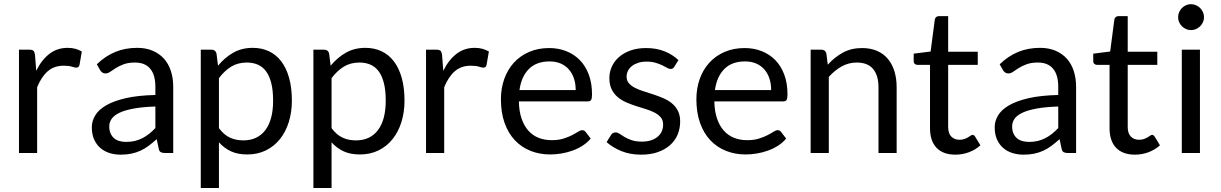

<svg xmlns="http://www.w3.org/2000/svg" viewBox="-20 -750 5985 941"><path d="M73 0V-506.5H124Q138.5 -506.5 144 -501Q149.5 -495.5 151.5 -482L157.5 -403Q183.5 -456 221.8 -485.8Q260 -515.5 311.5 -515.5Q332.5 -515.5 349.5 -510.8Q366.5 -506 381 -497.5L369.5 -431Q366 -418.5 354 -418.5Q347 -418.5 332.5 -423.2Q318 -428 292 -428Q245.5 -428 214.2 -401Q183 -374 162 -322.5V0Z M829 0H789.5Q776.5 0 768.5 -4Q760.5 -8 758 -21L748 -68Q728 -50 709 -35.8Q690 -21.5 669 -11.8Q648 -2 624.2 3Q600.5 8 571.5 8Q542 8 516.2 -0.2Q490.5 -8.5 471.5 -25Q452.5 -41.5 441.2 -66.8Q430 -92 430 -126.5Q430 -156.5 446.5 -184.2Q463 -212 499.8 -233.5Q536.5 -255 596 -268.8Q655.5 -282.5 741.5 -284.5V-324Q741.5 -383 716.2 -413.2Q691 -443.5 641.5 -443.5Q609 -443.5 586.8 -435.2Q564.5 -427 548.2 -416.8Q532 -406.5 520.2 -398.2Q508.5 -390 497 -390Q488 -390 481.2 -394.8Q474.5 -399.5 470.5 -406.5L454.5 -435Q496.5 -475.5 545 -495.5Q593.5 -515.5 652.5 -515.5Q695 -515.5 728 -501.5Q761 -487.5 783.5 -462.5Q806 -437.5 817.5 -402Q829 -366.5 829 -324ZM598 -54.5Q621.5 -54.5 641 -59.2Q660.5 -64 677.8 -72.8Q695 -81.5 710.8 -94Q726.5 -106.5 741.5 -122.5V-228Q680 -226 637 -218.2Q594 -210.5 567 -198Q540 -185.5 527.8 -168.5Q515.5 -151.5 515.5 -130.5Q515.5 -110.5 522 -96Q528.5 -81.5 539.5 -72.2Q550.5 -63 565.5 -58.8Q580.5 -54.5 598 -54.5Z M964 171.5V-506.5H1017Q1036 -506.5 1041 -488L1048.5 -428Q1081 -467.5 1122.8 -491.5Q1164.5 -515.5 1219 -515.5Q1262.5 -515.5 1298 -498.8Q1333.5 -482 1358.5 -449.2Q1383.5 -416.5 1397 -368Q1410.5 -319.5 1410.5 -256.5Q1410.5 -200.5 1395.5 -152.2Q1380.5 -104 1352.5 -68.8Q1324.5 -33.5 1283.8 -13.2Q1243 7 1192 7Q1145 7 1111.8 -8.5Q1078.5 -24 1053 -52.5V171.5ZM1189.5 -443.5Q1146 -443.5 1113.2 -423.5Q1080.5 -403.5 1053 -367V-122Q1077.5 -89 1106.8 -75.5Q1136 -62 1172 -62Q1242.5 -62 1280.5 -112.5Q1318.5 -163 1318.5 -256.5Q1318.5 -306 1309.8 -341.5Q1301 -377 1284.5 -399.8Q1268 -422.5 1244 -433Q1220 -443.5 1189.5 -443.5Z M1516 171.5V-506.5H1569Q1588 -506.5 1593 -488L1600.5 -428Q1633 -467.5 1674.8 -491.5Q1716.5 -515.5 1771 -515.5Q1814.5 -515.5 1850 -498.8Q1885.5 -482 1910.5 -449.2Q1935.5 -416.5 1949 -368Q1962.5 -319.5 1962.5 -256.5Q1962.5 -200.5 1947.5 -152.2Q1932.5 -104 1904.5 -68.8Q1876.5 -33.5 1835.8 -13.2Q1795 7 1744 7Q1697 7 1663.8 -8.5Q1630.5 -24 1605 -52.5V171.5ZM1741.5 -443.5Q1698 -443.5 1665.2 -423.5Q1632.5 -403.5 1605 -367V-122Q1629.5 -89 1658.8 -75.5Q1688 -62 1724 -62Q1794.5 -62 1832.5 -112.5Q1870.5 -163 1870.5 -256.5Q1870.5 -306 1861.8 -341.5Q1853 -377 1836.5 -399.8Q1820 -422.5 1796 -433Q1772 -443.5 1741.5 -443.5Z M2068 0V-506.5H2119Q2133.5 -506.5 2139 -501Q2144.5 -495.5 2146.5 -482L2152.5 -403Q2178.5 -456 2216.8 -485.8Q2255 -515.5 2306.5 -515.5Q2327.5 -515.5 2344.5 -510.8Q2361.5 -506 2376 -497.5L2364.5 -431Q2361 -418.5 2349 -418.5Q2342 -418.5 2327.5 -423.2Q2313 -428 2287 -428Q2240.5 -428 2209.2 -401Q2178 -374 2157 -322.5V0Z M2671.5 -514.5Q2717 -514.5 2755.5 -499.2Q2794 -484 2822 -455.2Q2850 -426.5 2865.8 -384.2Q2881.5 -342 2881.5 -288Q2881.5 -267 2877 -260Q2872.5 -253 2860 -253H2523Q2524 -205 2536 -169.5Q2548 -134 2569 -110.2Q2590 -86.5 2619 -74.8Q2648 -63 2684 -63Q2717.5 -63 2741.8 -70.8Q2766 -78.5 2783.5 -87.5Q2801 -96.5 2812.8 -104.2Q2824.5 -112 2833 -112Q2844 -112 2850 -103.5L2875 -71Q2858.5 -51 2835.5 -36.2Q2812.5 -21.5 2786.2 -12Q2760 -2.5 2732 2.2Q2704 7 2676.5 7Q2624 7 2579.8 -10.8Q2535.5 -28.5 2503.2 -62.8Q2471 -97 2453 -147.5Q2435 -198 2435 -263.5Q2435 -316.5 2451.2 -362.5Q2467.5 -408.5 2498 -442.2Q2528.5 -476 2572.5 -495.2Q2616.5 -514.5 2671.5 -514.5ZM2673.5 -449Q2609 -449 2572 -411.8Q2535 -374.5 2526 -308.5H2801.5Q2801.5 -339.5 2793 -365.2Q2784.5 -391 2768 -409.8Q2751.5 -428.5 2727.8 -438.8Q2704 -449 2673.5 -449Z M3285 -423Q3279 -412 3266.5 -412Q3259 -412 3249.5 -417.5Q3240 -423 3226.2 -429.8Q3212.5 -436.5 3193.5 -442.2Q3174.5 -448 3148.5 -448Q3126 -448 3108 -442.2Q3090 -436.5 3077.2 -426.5Q3064.5 -416.5 3057.8 -403.2Q3051 -390 3051 -374.5Q3051 -355 3062.2 -342Q3073.5 -329 3092 -319.5Q3110.5 -310 3134 -302.8Q3157.5 -295.5 3182.2 -287.2Q3207 -279 3230.5 -269Q3254 -259 3272.5 -244Q3291 -229 3302.2 -207.2Q3313.5 -185.5 3313.5 -155Q3313.5 -120 3301 -90.2Q3288.5 -60.5 3264 -38.8Q3239.5 -17 3204 -4.5Q3168.5 8 3122 8Q3069 8 3026 -9.2Q2983 -26.5 2953 -53.5L2974 -87.5Q2978 -94 2983.5 -97.5Q2989 -101 2998 -101Q3007 -101 3017 -94Q3027 -87 3041.2 -78.5Q3055.5 -70 3075.8 -63Q3096 -56 3126.5 -56Q3152.5 -56 3172 -62.8Q3191.5 -69.5 3204.5 -81Q3217.5 -92.5 3223.8 -107.5Q3230 -122.5 3230 -139.5Q3230 -160.5 3218.8 -174.2Q3207.5 -188 3189 -197.8Q3170.5 -207.5 3146.8 -214.8Q3123 -222 3098.2 -230Q3073.5 -238 3049.8 -248.2Q3026 -258.5 3007.5 -274Q2989 -289.5 2977.8 -312.2Q2966.5 -335 2966.5 -367.5Q2966.5 -396.5 2978.5 -423.2Q2990.5 -450 3013.5 -470.2Q3036.5 -490.5 3070 -502.5Q3103.5 -514.5 3146.5 -514.5Q3196.5 -514.5 3236.2 -498.8Q3276 -483 3305 -455.5Z M3629.5 -514.5Q3675 -514.5 3713.5 -499.2Q3752 -484 3780 -455.2Q3808 -426.5 3823.8 -384.2Q3839.5 -342 3839.5 -288Q3839.5 -267 3835 -260Q3830.5 -253 3818 -253H3481Q3482 -205 3494 -169.5Q3506 -134 3527 -110.2Q3548 -86.5 3577 -74.8Q3606 -63 3642 -63Q3675.5 -63 3699.8 -70.8Q3724 -78.5 3741.5 -87.5Q3759 -96.5 3770.8 -104.2Q3782.5 -112 3791 -112Q3802 -112 3808 -103.5L3833 -71Q3816.5 -51 3793.5 -36.2Q3770.5 -21.5 3744.2 -12Q3718 -2.5 3690 2.2Q3662 7 3634.5 7Q3582 7 3537.8 -10.8Q3493.5 -28.5 3461.2 -62.8Q3429 -97 3411 -147.5Q3393 -198 3393 -263.5Q3393 -316.5 3409.2 -362.5Q3425.5 -408.5 3456 -442.2Q3486.5 -476 3530.5 -495.2Q3574.5 -514.5 3629.5 -514.5ZM3631.5 -449Q3567 -449 3530 -411.8Q3493 -374.5 3484 -308.5H3759.5Q3759.5 -339.5 3751 -365.2Q3742.5 -391 3726 -409.8Q3709.5 -428.5 3685.8 -438.8Q3662 -449 3631.5 -449Z M3953 0V-506.5H4006Q4025 -506.5 4030 -488L4037 -433Q4070 -469.5 4110.8 -492Q4151.5 -514.5 4205 -514.5Q4246.5 -514.5 4278.2 -500.8Q4310 -487 4331.2 -461.8Q4352.5 -436.5 4363.5 -401Q4374.5 -365.5 4374.5 -322.5V0H4285.5V-322.5Q4285.5 -380 4259.2 -411.8Q4233 -443.5 4179 -443.5Q4139.5 -443.5 4105.2 -424.5Q4071 -405.5 4042 -373V0Z M4662.5 8Q4602.5 8 4570.2 -25.5Q4538 -59 4538 -122V-432H4477Q4469 -432 4463.5 -436.8Q4458 -441.5 4458 -451.5V-487L4541 -497.5L4561.5 -654Q4562.5 -661.5 4568 -666.2Q4573.5 -671 4582 -671H4627V-496.5H4772V-432H4627V-128Q4627 -96 4642.5 -80.5Q4658 -65 4682.5 -65Q4696.5 -65 4706.8 -68.8Q4717 -72.5 4724.5 -77Q4732 -81.5 4737.2 -85.2Q4742.5 -89 4746.5 -89Q4753.5 -89 4759 -80.5L4785 -38Q4762 -16.5 4729.5 -4.2Q4697 8 4662.5 8Z M5254 0H5214.5Q5201.5 0 5193.5 -4Q5185.5 -8 5183 -21L5173 -68Q5153 -50 5134 -35.8Q5115 -21.5 5094 -11.8Q5073 -2 5049.2 3Q5025.5 8 4996.5 8Q4967 8 4941.2 -0.2Q4915.5 -8.5 4896.5 -25Q4877.5 -41.5 4866.2 -66.8Q4855 -92 4855 -126.5Q4855 -156.5 4871.5 -184.2Q4888 -212 4924.8 -233.5Q4961.5 -255 5021 -268.8Q5080.5 -282.5 5166.5 -284.5V-324Q5166.5 -383 5141.2 -413.2Q5116 -443.5 5066.5 -443.5Q5034 -443.5 5011.8 -435.2Q4989.5 -427 4973.2 -416.8Q4957 -406.5 4945.2 -398.2Q4933.5 -390 4922 -390Q4913 -390 4906.2 -394.8Q4899.5 -399.5 4895.5 -406.5L4879.5 -435Q4921.5 -475.5 4970 -495.5Q5018.5 -515.5 5077.5 -515.5Q5120 -515.5 5153 -501.5Q5186 -487.5 5208.5 -462.5Q5231 -437.5 5242.5 -402Q5254 -366.5 5254 -324ZM5023 -54.5Q5046.5 -54.5 5066 -59.2Q5085.5 -64 5102.8 -72.8Q5120 -81.5 5135.8 -94Q5151.5 -106.5 5166.5 -122.5V-228Q5105 -226 5062 -218.2Q5019 -210.5 4992 -198Q4965 -185.5 4952.8 -168.5Q4940.5 -151.5 4940.5 -130.5Q4940.5 -110.5 4947 -96Q4953.5 -81.5 4964.5 -72.2Q4975.5 -63 4990.5 -58.8Q5005.5 -54.5 5023 -54.5Z M5542.5 8Q5482.5 8 5450.2 -25.5Q5418 -59 5418 -122V-432H5357Q5349 -432 5343.5 -436.8Q5338 -441.5 5338 -451.5V-487L5421 -497.5L5441.5 -654Q5442.5 -661.5 5448 -666.2Q5453.5 -671 5462 -671H5507V-496.5H5652V-432H5507V-128Q5507 -96 5522.5 -80.5Q5538 -65 5562.5 -65Q5576.5 -65 5586.8 -68.8Q5597 -72.5 5604.5 -77Q5612 -81.5 5617.2 -85.2Q5622.5 -89 5626.5 -89Q5633.5 -89 5639 -80.5L5665 -38Q5642 -16.5 5609.5 -4.2Q5577 8 5542.5 8Z M5861 -506.5V0H5772V-506.5ZM5881 -665.5Q5881 -652.5 5875.8 -641.2Q5870.5 -630 5861.8 -621.2Q5853 -612.5 5841.5 -607.5Q5830 -602.5 5817 -602.5Q5804 -602.5 5792.8 -607.5Q5781.5 -612.5 5772.8 -621.2Q5764 -630 5759 -641.2Q5754 -652.5 5754 -665.5Q5754 -678.5 5759 -690.2Q5764 -702 5772.8 -710.8Q5781.5 -719.5 5792.8 -724.5Q5804 -729.5 5817 -729.5Q5830 -729.5 5841.5 -724.5Q5853 -719.5 5861.8 -710.8Q5870.5 -702 5875.8 -690.2Q5881 -678.5 5881 -665.5Z"/></svg>

Font: Lato TR
Style: Regular
Weight: 400
Designer: Lukasz Dziedzic
Foundry: tyPoland Lukasz Dziedzic
Version: Version 1.104 2013